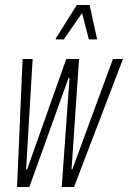

<svg xmlns="http://www.w3.org/2000/svg" viewBox="-20 -745 510 765"><path d="M48 0 70 -510H110L84 -70H88L244 -510H295L265 -70H268L430 -510H470L275 0H226L257 -434H253L97 0ZM202 -588 203 -593 286 -725H337L366 -593V-588H334L307 -693L234 -588Z"/></svg>

Font: Saira UltraCondensed ExtraLight
Style: Italic
Weight: 250
Width: 1
Italic angle: -12°
Designer: Hector Gatti with collaboration of the Omnibus-Type team
Foundry: Omnibus-Type
Version: Version 1.101